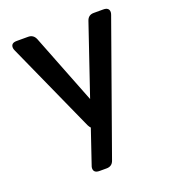

<svg xmlns="http://www.w3.org/2000/svg" viewBox="-133 -610 832 930"><g transform="rotate(-20 282.5 -145.5)"><path d="M295 192Q286 219 257 219H221Q191 219 191 195Q191 188 194 181L253 7Q247 1 242 -9L34 -471Q30 -479 30 -487Q30 -510 59 -510H118Q145 -510 156 -484L297 -124L419 -483Q428 -510 456 -510H505Q535 -510 535 -486Q535 -480 532 -472Z"/></g></svg>

Font: Yusei Magic
Style: Regular
Weight: 400
Designer: Tanukizamurai
Foundry: Yusei Magic Project
Version: Version 1.200